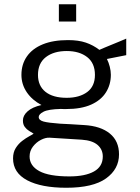

<svg xmlns="http://www.w3.org/2000/svg" viewBox="-20 -714 659 905"><path d="M292.5 171Q175 171 108.2 135.8Q41.5 100.5 41.5 32.5Q41.5 4 54.2 -16.2Q67 -36.5 84.8 -50Q102.5 -63.5 118 -71.8Q133.5 -80 138.5 -84Q129.5 -89.5 117.5 -96.8Q105.5 -104 96.8 -115.8Q88 -127.5 88 -146Q88 -169.5 110 -189.2Q132 -209 175.5 -219Q131.5 -242 106.2 -279.2Q81 -316.5 81 -361Q81 -411 106.8 -448Q132.5 -485 181.5 -505Q230.5 -525 300.5 -525Q350 -525 384.5 -513.2Q419 -501.5 448.5 -479Q456 -482.5 472.8 -489.5Q489.5 -496.5 510 -504.8Q530.5 -513 548.2 -520.5Q566 -528 575 -532V-454L484 -436Q492.5 -419 497.5 -399.2Q502.5 -379.5 502.5 -361.5Q502.5 -315.5 479.5 -278.8Q456.5 -242 409.8 -221Q363 -200 292 -200Q287 -200 279.5 -200Q272 -200 266.5 -200.5Q207 -199 184.8 -187.2Q162.5 -175.5 162.5 -162.5Q162.5 -147.5 185 -141.2Q207.5 -135 263.5 -131Q284 -130 312.8 -128.5Q341.5 -127 377 -124.5Q454.5 -120 497.8 -84.5Q541 -49 541 13.5Q541 83 479.8 127Q418.5 171 292.5 171ZM307 117.5Q381.5 117.5 423 94.2Q464.5 71 464.5 23.5Q464.5 -9.5 440 -30.8Q415.5 -52 366 -55.5L213.5 -65Q195 -66 173 -54.8Q151 -43.5 135.2 -23Q119.5 -2.5 119.5 23.5Q119.5 67.5 165.2 92.5Q211 117.5 307 117.5ZM294.5 -253Q354 -253 390.8 -280Q427.5 -307 427.5 -361Q427.5 -416.5 390.8 -445Q354 -473.5 294.5 -473.5Q233.5 -473.5 196.2 -444.8Q159 -416 159 -361Q159 -309.5 194.2 -281.2Q229.5 -253 294.5 -253ZM257.5 -612.5V-694H339V-612.5Z"/></svg>

Font: Public Sans Light
Style: Regular
Weight: 300
Designer: The Public Sans Project Authors: Dan O. Williams and USWDS (Libre Franklin designed by Pablo Impallari and Rodrigo Fuenz
Version: Version 1.007